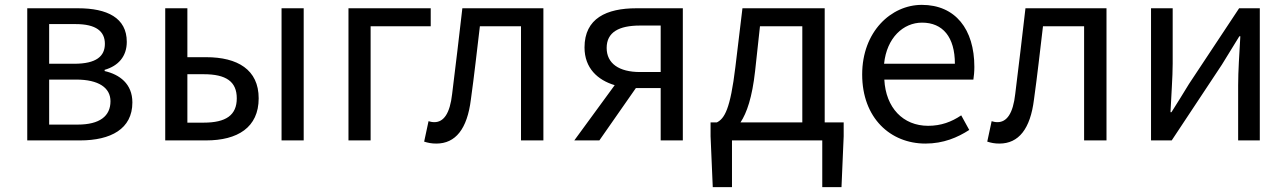

<svg xmlns="http://www.w3.org/2000/svg" viewBox="-20 -577 5289 789"><path d="M92 0H309C435 0 524 -47 524 -156C524 -233 471 -271 410 -285V-290C466 -306 501 -345 501 -405C501 -504 420 -543 301 -543H92ZM182 -315V-478H291C375 -478 411 -448 411 -397C411 -346 376 -315 285 -315ZM182 -65V-250H293C386 -250 434 -216 434 -161C434 -100 390 -65 299 -65Z M659 0H827C956 0 1043 -53 1043 -173C1043 -291 956 -342 827 -342H750V-543H659ZM750 -73V-272H817C909 -272 953 -242 953 -173C953 -104 909 -73 817 -73ZM1137 0H1228V-543H1137Z M1412 0H1503V-469H1750V-543H1412Z M1773 13C1852 13 1900 -47 1915 -168C1929 -268 1940 -369 1952 -469H2121V0H2213V-543H1880C1866 -425 1853 -308 1838 -191C1829 -110 1803 -75 1765 -75C1755 -75 1748 -77 1741 -79L1723 5C1739 10 1753 13 1773 13Z M2695 -281H2610C2524 -281 2473 -316 2473 -380C2473 -445 2524 -472 2610 -472H2695ZM2595 -543C2473 -543 2382 -502 2382 -382C2382 -297 2436 -248 2506 -227L2340 0H2443L2593 -215H2595H2695V0H2786V-543Z M3103 -469H3277V-74H3023C3049 -113 3071 -177 3083 -285ZM3369 -74V-543H3031L3002 -302C2981 -127 2957 -90 2926 -74H2900V-17L2909 192H2988V0H3359V192H3438L3447 -17V-74Z M3783 13C3857 13 3915 -12 3963 -43L3930 -103C3890 -76 3847 -60 3794 -60C3691 -60 3620 -134 3614 -250H3980C3982 -263 3984 -282 3984 -302C3984 -457 3906 -557 3768 -557C3642 -557 3523 -447 3523 -271C3523 -92 3639 13 3783 13ZM3613 -315C3624 -422 3692 -484 3769 -484C3854 -484 3904 -425 3904 -315Z M4087 13C4166 13 4214 -47 4229 -168C4243 -268 4254 -369 4266 -469H4435V0H4527V-543H4194C4180 -425 4167 -308 4152 -191C4143 -110 4117 -75 4079 -75C4069 -75 4062 -77 4055 -79L4037 5C4053 10 4067 13 4087 13Z M4710 0H4795L5001 -311C5021 -344 5052 -394 5073 -428H5077C5073 -357 5068 -284 5068 -227V0H5157V-543H5072L4866 -232C4846 -199 4815 -149 4794 -116H4790C4793 -186 4799 -259 4799 -316V-543H4710Z"/></svg>

Font: Noto Sans CJK JP Regular
Style: Regular
Weight: 400
Designer: Ryoko NISHIZUKA (kana & ideographs); Paul D. Hunt (Latin, Greek & Cyrillic); Wenlong ZHANG (bopomofo); Sandoll Communica
Foundry: Adobe Systems Incorporated
Version: Version 1.001;PS 1.001;hotconv 1.0.78;makeotf.lib2.5.61930